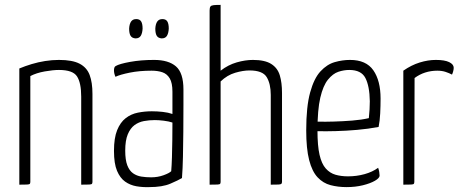

<svg xmlns="http://www.w3.org/2000/svg" viewBox="-20 -755 1889 785"><path d="M59 0V-475Q83 -485 109.5 -493Q136 -501 164.5 -505.5Q193 -510 221 -510Q276 -510 305.5 -494.5Q335 -479 346.5 -448.5Q358 -418 358 -371V-12Q358 -6 356 -3.5Q354 -1 344.5 -0.5Q335 0 312 0V-360Q312 -416 295 -442.5Q278 -469 221 -469Q197 -469 163 -463Q129 -457 104 -444V-12Q104 -6 102 -3.5Q100 -1 90.5 -0.5Q81 0 59 0Z M590 10Q563 11 537.5 6.5Q512 2 491.5 -12.5Q471 -27 458.5 -56.5Q446 -86 446 -138Q446 -191 459 -223Q472 -255 494 -272Q516 -289 544 -294.5Q572 -300 601 -300Q623 -300 645.5 -297.5Q668 -295 685 -289Q685 -289 685 -306Q685 -323 685 -344.5Q685 -366 685 -380Q685 -416 674 -434.5Q663 -453 644 -459.5Q625 -466 600 -466Q550 -466 510.5 -458Q471 -450 452 -441Q449 -448 447.5 -454.5Q446 -461 446 -467Q446 -473 447.5 -478Q449 -483 453 -485Q468 -494 512 -502Q556 -510 610 -510Q669 -510 699.5 -483.5Q730 -457 730 -389V-327Q730 -270 729.5 -216Q729 -162 728 -114Q727 -66 724 -27Q709 -18 676.5 -4Q644 10 590 10ZM598 -30Q625 -30 648.5 -38.5Q672 -47 680 -55Q682 -78 683 -111.5Q684 -145 684.5 -182.5Q685 -220 685 -254Q670 -259 649.5 -261.5Q629 -264 613 -264Q590 -264 568.5 -260Q547 -256 530 -243.5Q513 -231 502.5 -206Q492 -181 492 -139Q492 -101 500.5 -79Q509 -57 524 -46.5Q539 -36 558 -33Q577 -30 598 -30ZM534 -598Q520 -599 514 -608.5Q508 -618 508 -638Q509 -657 516 -667Q523 -677 537 -677Q551 -677 557 -667.5Q563 -658 563 -638Q562 -619 555.5 -608.5Q549 -598 534 -598ZM641 -598Q627 -599 621 -608.5Q615 -618 615 -638Q616 -657 623 -667Q630 -677 644 -677Q658 -677 664 -667.5Q670 -658 670 -638Q669 -619 662.5 -608.5Q656 -598 641 -598Z M837 0V-712Q837 -724 840.5 -728.5Q844 -733 854 -734Q864 -735 882 -735V-466Q913 -490 948 -500Q983 -510 1014 -510Q1063 -510 1089 -493.5Q1115 -477 1124 -447Q1133 -417 1133 -375V-12Q1133 -6 1130.5 -3.5Q1128 -1 1118.5 -0.5Q1109 0 1087 0V-367Q1087 -412 1070.5 -439.5Q1054 -467 1000 -467Q974 -467 941.5 -457.5Q909 -448 882 -422V-12Q882 -6 880 -3.5Q878 -1 869 -0.5Q860 0 837 0Z M1397 10Q1362 10 1331.5 2Q1301 -6 1278.5 -30Q1256 -54 1244 -100.5Q1232 -147 1232 -222Q1232 -319 1248 -377Q1264 -435 1290.5 -463.5Q1317 -492 1348.5 -501Q1380 -510 1411 -510Q1477 -510 1506.5 -467.5Q1536 -425 1536 -352Q1536 -322 1534.5 -291.5Q1533 -261 1528 -236Q1486 -228 1440 -224Q1394 -220 1353.5 -219Q1313 -218 1287.5 -218.5Q1262 -219 1262 -219V-258Q1262 -258 1286 -257.5Q1310 -257 1345.5 -258Q1381 -259 1419.5 -262Q1458 -265 1488 -272Q1490 -291 1491 -308Q1492 -325 1492 -341Q1491 -403 1474 -436Q1457 -469 1408 -469Q1386 -469 1363.5 -461.5Q1341 -454 1321 -429.5Q1301 -405 1289.5 -355.5Q1278 -306 1278 -221Q1278 -159 1286.5 -122Q1295 -85 1312 -66Q1329 -47 1352 -40.5Q1375 -34 1403 -34Q1438 -34 1470.5 -43Q1503 -52 1526 -69Q1529 -61 1530.5 -52Q1532 -43 1532 -37Q1532 -27 1513 -16Q1494 -5 1463.5 2.5Q1433 10 1397 10Z M1629 0V-466Q1662 -489 1696 -499.5Q1730 -510 1762 -510Q1798 -510 1816.5 -501Q1835 -492 1835 -478Q1835 -472 1833 -464Q1831 -456 1828 -450Q1817 -456 1802 -461Q1787 -466 1768 -466Q1742 -466 1718.5 -458.5Q1695 -451 1675 -436L1674 -12Q1674 -6 1672 -3.5Q1670 -1 1660.5 -0.5Q1651 0 1629 0Z"/></svg>

Font: Yanone Kaffeesatz ExtraLight Light
Style: Regular
Weight: 300
Version: Version 2.003